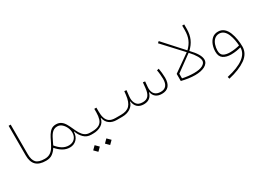

<svg xmlns="http://www.w3.org/2000/svg" viewBox="-32 -1380 3252 2404"><g transform="rotate(-30 1594.5 -178.0)"><path d="M92.8 -186.5C92.8 -61 152.8 0 281.2 0H281.7V-29.3H281.2C220.7 -29.3 179.2 -42 156.7 -66.9C133.8 -91.8 122.6 -131.3 122.6 -186.5V-614.3H92.8Z M281.7 -29.3C275.4 -29.3 272 -24.4 272 -14.6C272 -4.9 275.4 0 281.7 0C321.8 0 354 -9.3 378.4 -28.3C402.8 -46.9 422.9 -69.3 439 -96.2C493.7 -33.2 552.7 5.4 624.5 5.4C663.6 5.4 695.8 -7.8 721.7 -33.7C747.6 -59.6 761.2 -95.2 763.7 -140.6L768.6 -141.1C781.2 -102.5 801.8 -69.8 829.6 -42C857.4 -14.2 892.1 0 933.6 0H934.1V-29.3H933.6C903.8 -29.3 878.9 -36.6 859.4 -50.8C819.8 -79.6 795.9 -128.4 772.9 -180.7C761.7 -206.5 749.5 -231 736.3 -254.4C709.5 -301.3 672.9 -334 614.3 -334C585.4 -334 562 -327.1 543 -313C505.4 -285.2 481 -237.3 457 -187C444.8 -161.1 431.2 -136.2 417 -112.3C387.7 -63.5 348.1 -29.3 281.7 -29.3ZM476.1 -168.9C509.8 -239.7 541 -303.7 613.3 -303.7C638.2 -303.7 660.6 -295.4 679.7 -278.3C718.3 -244.6 741.7 -190.9 741.7 -143.6C741.7 -107.4 731.4 -78.6 710.4 -56.6C689.5 -34.7 660.6 -23.4 625 -23.4C558.1 -23.4 505.9 -58.6 453.6 -121.6Z M1158.2 -261.7H1127.9V-209C1127.9 -173.3 1123.5 -142.1 1115.2 -115.2C1098.1 -61 1054.7 -29.3 963.4 -29.3H934.1C927.7 -29.3 924.3 -24.4 924.3 -14.6C924.3 -4.9 927.7 0 934.1 0H963.4C1006.8 0 1045.4 -10.3 1079.1 -30.3C1112.3 -50.3 1132.3 -80.6 1139.6 -120.1H1144.5C1159.7 -41.5 1219.7 0 1302.2 0H1351.1V-29.3H1304.2C1264.2 -29.3 1233.9 -36.6 1212.9 -51.8C1170.9 -81.5 1158.2 -137.2 1158.2 -209ZM903.8 230 951.7 182.1 903.8 134.3 856 182.1ZM1073.7 230 1121.6 182.1 1073.7 134.3 1025.9 182.1Z M1696.8 -29.3C1655.3 -29.3 1626.5 -41 1609.4 -64.5C1592.3 -87.4 1583.5 -116.2 1583.5 -150.9C1583.5 -161.1 1584 -171.4 1585.4 -182.6L1594.2 -262.7L1564 -266.1L1558.1 -213.4C1550.8 -147.9 1533.2 -101.1 1505.9 -72.3C1478.5 -43.5 1437 -29.3 1380.9 -29.3H1351.1C1344.7 -29.3 1341.3 -24.4 1341.3 -14.6C1341.3 -4.9 1344.7 0 1351.1 0H1380.9C1427.2 0 1466.8 -10.7 1499.5 -32.2C1532.2 -53.7 1552.2 -81.5 1560.5 -116.2H1565.4C1574.7 -42.5 1619.6 0 1695.8 0C1764.2 0 1807.1 -32.7 1824.2 -97.7H1829.1C1841.3 -35.2 1885.3 0 1957 0C2046.4 0 2091.3 -52.2 2091.3 -157.2C2091.3 -194.8 2084.5 -261.2 2077.6 -293.5L2048.8 -286.1C2055.7 -256.8 2062 -192.4 2062 -156.7C2062 -71.8 2027.3 -29.3 1957.5 -29.3C1879.9 -29.3 1843.3 -73.7 1843.3 -146C1843.3 -154.3 1843.8 -162.6 1844.7 -171.4L1851.1 -241.2L1820.8 -245.1L1813 -167C1803.2 -69.8 1768.6 -29.3 1696.8 -29.3Z M2229 -574.2 2484.9 -297.4 2240.2 -125V-22C2304.7 -5.9 2372.6 4.9 2434.6 4.9C2547.4 4.9 2631.3 -34.7 2631.3 -106.9C2631.3 -157.7 2594.7 -217.8 2521 -294.4C2596.7 -364.3 2631.3 -443.4 2631.3 -549.3V-614.3H2602.1V-549.3C2602.1 -499 2594.2 -455.6 2579.1 -418.5C2563.5 -380.9 2538.6 -345.7 2503.9 -313L2250.5 -593.3ZM2501.5 -278.8C2572.3 -202.1 2602.1 -145.5 2602.1 -106.9C2602.1 -84 2587.9 -64.9 2560.1 -48.8C2531.7 -32.7 2489.7 -24.9 2434.6 -24.9C2381.8 -24.9 2327.1 -30.8 2270 -43V-110.4Z M3097.2 -10.3C3095.2 100.6 2987.8 180.2 2774.4 228L2781.7 257.3C2887.2 233.4 2970.7 199.2 3032.2 155.8C3093.8 111.8 3124.5 56.6 3124.5 -9.8C3124.5 -74.7 3114.3 -151.9 3088.4 -216.3C3062.5 -280.8 3018.6 -325.2 2951.7 -325.2C2917 -325.2 2888.7 -315.4 2865.7 -295.4C2842.8 -275.4 2826.2 -249.5 2814.9 -218.8C2803.7 -187.5 2798.3 -155.3 2798.3 -122.6C2798.3 -75.7 2813 -42.5 2841.8 -22.9C2870.6 -3.4 2908.2 6.3 2955.1 6.3C3009.3 6.3 3055.7 -2.9 3094.7 -13.2ZM3094.2 -43C3056.6 -33.2 3009.3 -23.9 2955.1 -23.9C2915.5 -23.9 2884.8 -30.8 2861.8 -44.4C2838.9 -58.1 2827.6 -84 2827.6 -122.6C2827.6 -149.4 2832 -175.8 2840.8 -202.6C2858.4 -255.9 2894.5 -295.9 2951.7 -295.9C3004.4 -295.9 3038.6 -259.3 3060.5 -207C3082 -154.8 3091.8 -93.3 3094.2 -43Z"/></g></svg>

Font: Estedad Thin
Style: Regular
Weight: 100
Designer: Amin Abedi
Version: Version 7.3